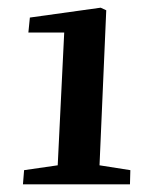

<svg xmlns="http://www.w3.org/2000/svg" viewBox="-20 -856 374 502"><path d="M257.8 -829.1 240.2 -423.8 320.8 -411.1 319.8 -374H40L43 -411.1L130.9 -423.8L147.9 -771H54.2L58.1 -810.1L243.2 -835.9Z"/></svg>

Font: Literata SemiBold
Style: Italic
Weight: 650
Italic angle: -2.39999°
Designer: Latin by Veronika Burian and Jose Scaglione. Greek by Irene Vlachou. Cyrillic by Vera Evstafieva
Foundry: TypeTogether
Version: Version 3.021